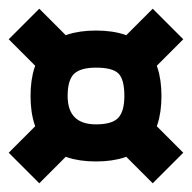

<svg xmlns="http://www.w3.org/2000/svg" viewBox="-20 -570 440 440"><path d="M265 -350Q265 -315 251 -300Q237 -285 200 -285Q135 -285 135 -350Q135 -387 150 -401Q165 -415 200 -415Q238 -415 251.5 -401.5Q265 -388 265 -350ZM200 -200Q350 -200 350 -350Q350 -500 200 -500Q50 -500 50 -350Q50 -200 200 -200ZM85 -305 0 -220 70 -150 155 -235ZM400 -480 330 -550 235 -455 305 -385ZM315 -305 245 -235 330 -150 400 -220ZM0 -480 95 -385 165 -455 70 -550Z"/></svg>

Font: Millimetre
Style: Extrablack
Weight: 900
Designer: Jérémy Landes
Version: Version 1.0